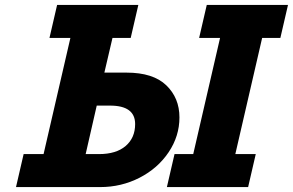

<svg xmlns="http://www.w3.org/2000/svg" viewBox="-20 -760 1190 780"><path d="M542 -740 511 -606H437L404 -465H494Q602 -465 655.5 -413.5Q709 -362 709 -283Q709 -207 665 -141.5Q621 -76 547 -38Q473 0 387 0H45L76 -134H157L266 -606H181L212 -740ZM820 -740H1150L1119 -606H1045L936 -134H1019L988 0H658L689 -134H765L874 -606H789ZM328 -134H382Q452 -134 490.5 -167Q529 -200 529 -256Q529 -331 427 -331H373Z"/></svg>

Font: Arvo
Style: Bold Italic
Weight: 700
Italic angle: -13°
Designer: Anton Koovit (Cyrillic Expansion: Cyreal)
Foundry: Anton Koovit, Yassin Baggar
Version: Version 3.000